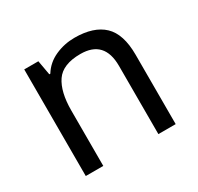

<svg xmlns="http://www.w3.org/2000/svg" viewBox="-122 -691 863 836"><g transform="rotate(-30 309.0 -273.0)"><path d="M343 -546Q439 -546 488 -499.5Q537 -453 537 -349V0H450V-343Q450 -472 330 -472Q241 -472 207 -422Q173 -372 173 -278V0H85V-536H156L169 -463H174Q200 -505 246 -525.5Q292 -546 343 -546Z"/></g></svg>

Font: Noto Sans Old Hungarian
Style: Regular
Weight: 400
Designer: Monotype Design Team
Foundry: Monotype Imaging Inc.
Version: Version 2.005; ttfautohint (v1.8.4.7-5d5b)